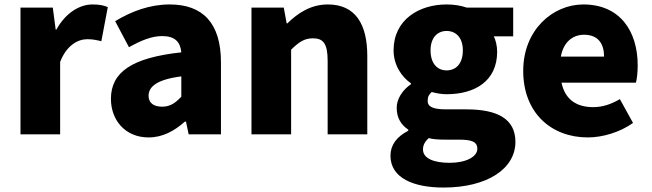

<svg xmlns="http://www.w3.org/2000/svg" viewBox="-20 -603 2925 862"><path d="M72 0H250V-325C279 -400 330 -427 372 -427C397 -427 414 -423 435 -418L464 -571C448 -578 429 -583 395 -583C338 -583 275 -546 233 -470H230L217 -569H72Z M647 14C710 14 763 -15 810 -57H815L827 0H972V-323C972 -501 889 -583 742 -583C653 -583 572 -553 497 -508L559 -391C616 -423 663 -441 708 -441C766 -441 790 -414 794 -368C572 -344 478 -279 478 -159C478 -64 542 14 647 14ZM708 -124C671 -124 647 -140 647 -173C647 -213 683 -246 794 -260V-169C768 -141 744 -124 708 -124Z M1109 0H1287V-380C1321 -413 1345 -431 1385 -431C1430 -431 1451 -409 1451 -330V0H1629V-352C1629 -494 1576 -583 1452 -583C1375 -583 1317 -544 1270 -498H1267L1254 -569H1109Z M1971 239C2169 239 2294 154 2294 34C2294 -69 2214 -112 2074 -112H1984C1923 -112 1900 -124 1900 -150C1900 -170 1906 -178 1918 -190C1943 -183 1966 -180 1985 -180C2111 -180 2212 -238 2212 -371C2212 -398 2205 -424 2197 -440H2284V-569H2075C2049 -578 2018 -583 1985 -583C1862 -583 1747 -515 1747 -377C1747 -310 1784 -257 1825 -229V-225C1787 -199 1761 -159 1761 -119C1761 -71 1783 -41 1813 -21V-16C1760 11 1733 49 1733 96C1733 198 1840 239 1971 239ZM1985 -287C1944 -287 1913 -317 1913 -377C1913 -434 1944 -464 1985 -464C2027 -464 2058 -434 2058 -377C2058 -317 2027 -287 1985 -287ZM1999 128C1927 128 1879 108 1879 68C1879 49 1887 33 1905 17C1923 22 1945 24 1986 24H2040C2093 24 2123 31 2123 65C2123 101 2072 128 1999 128Z M2619 14C2685 14 2763 -9 2822 -51L2763 -158C2722 -134 2684 -122 2643 -122C2571 -122 2517 -154 2501 -232H2835C2839 -246 2843 -277 2843 -309C2843 -464 2763 -583 2599 -583C2462 -583 2329 -469 2329 -285C2329 -96 2455 14 2619 14ZM2498 -349C2510 -416 2553 -447 2602 -447C2667 -447 2692 -405 2692 -349Z"/></svg>

Font: ChiuKong Gothic MN Heavy
Style: Regular
Weight: 900
Designer: Ryoko NISHIZUKA 西塚涼子 (kana, bopomofo & ideographs); Paul D. Hunt (Latin, Greek & Cyrillic); Sandoll Communications 산돌커뮤니
Foundry: Adobe
Version: Version 1.300